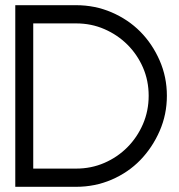

<svg xmlns="http://www.w3.org/2000/svg" viewBox="-20 -720 688 740"><path d="M38.9 -700H273.2Q346 -700 410.1 -672.5Q474.2 -644.9 520.7 -598Q567.2 -551 595.2 -487.1Q623.2 -423.2 623.2 -351Q623.2 -278.8 595.2 -214.9Q567.2 -151 520.7 -103Q474.2 -55.1 410.1 -27.5Q346 0 273.2 0H38.9ZM273.2 -70.2Q331.8 -70.2 382.3 -92.2Q432.8 -114.1 471 -152.5Q509.1 -190.9 531.1 -241.9Q553 -292.9 553 -351Q553 -409.1 531.1 -459.6Q509.1 -510.1 471 -548Q432.8 -585.9 382.3 -607.8Q331.8 -629.8 273.2 -629.8H108.1V-70.2Z"/></svg>

Font: Myanmar KatKuu
Style: Regular
Weight: 400
Designer: Khon Soe Zaw Thu
Foundry: MPUA
Version: Version 1.00 September 13, 2016, initial release